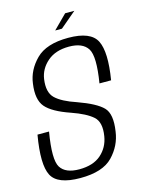

<svg xmlns="http://www.w3.org/2000/svg" viewBox="-121 -872 708 948"><g transform="rotate(-15 233.0 -398.0)"><path d="M238 -731.5H272.5L354.5 -801H307.5ZM170.5 4.5Q285 4.5 336.2 -48.8Q387.5 -102 397 -172.5Q410.5 -259.5 377 -294Q343.5 -328.5 251 -361.5Q177.5 -386 145.5 -416.8Q113.5 -447.5 123 -514Q130.5 -565 172 -601Q213.5 -637 282.5 -637Q352 -637 377.8 -596.8Q403.5 -556.5 381.5 -422.5H441Q464 -562 434.5 -621Q405 -680 290 -680Q178 -680 125.2 -627Q72.5 -574 64 -507Q52.5 -427 85.2 -388.5Q118 -350 208.5 -319Q281.5 -293.5 315 -263.8Q348.5 -234 337 -164.5Q328 -109 287.8 -73.8Q247.5 -38.5 176.5 -38.5Q106 -38.5 81 -78.5Q56 -118.5 79.5 -257.5H20.5Q-5 -110 24.5 -52.8Q54 4.5 170.5 4.5Z"/></g></svg>

Font: Anybody SemiCondensed Light
Style: Italic
Weight: 300
Width: 4
Italic angle: -10°
Version: Version 1.113;gftools[0.9.25]